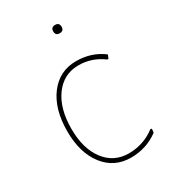

<svg xmlns="http://www.w3.org/2000/svg" viewBox="-160 -712 707 798"><g transform="rotate(-30 193.0 -313.0)"><path d="M213 -611Q213 -631 233 -631Q253 -631 253 -611Q253 -591 233 -591Q213 -591 213 -611ZM233 -457Q307 -457 362 -415L355 -398H349Q297 -437 233 -437Q162 -437 119 -378.5Q76 -320 76 -222Q76 -128 118.5 -71.5Q161 -15 233 -15Q304 -15 360 -58L366 -56L364 -38Q306 5 232 5Q152 5 104 -57Q56 -119 56 -222Q56 -329 104.5 -393Q153 -457 233 -457Z"/></g></svg>

Font: Alegreya Sans SC Thin
Style: Regular
Weight: 100
Designer: Juan Pablo del Peral
Foundry: Huerta Tipografica
Version: Version 2.007